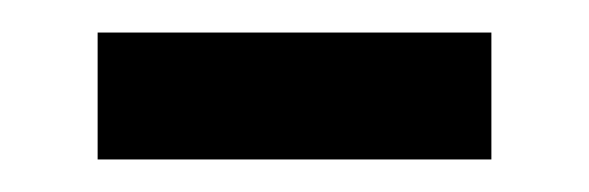

<svg xmlns="http://www.w3.org/2000/svg" viewBox="-20 -327 362 118"><path d="M40 -229V-307H282V-229Z"/></svg>

Font: Noto Sans Chakma
Style: Regular
Weight: 400
Designer: Zachary Quinn Scheuren - Monotype Design Team
Foundry: Monotype Imaging Inc.
Version: Version 2.003; ttfautohint (v1.8.4.7-5d5b)